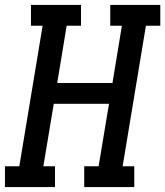

<svg xmlns="http://www.w3.org/2000/svg" viewBox="-29 -755 667 775"><path d="M-9 0V-84H49L143 -651H96V-735H298V-651H240L202 -420H425L463 -651H416V-735H618V-651H560L466 -84H513V0H311V-84H369L411 -336H188L146 -84H193V0Z"/></svg>

Font: Iosevka Curly Slab MdExObl
Style: Regular
Weight: 500
Width: 7
Italic angle: -9°
Monospace: yes
Designer: Belleve Invis
Foundry: Belleve Invis
Version: Version 11.1.0; ttfautohint (v1.8.3)